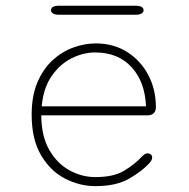

<svg xmlns="http://www.w3.org/2000/svg" viewBox="-20 -639 659 670"><path d="M313 10.5Q257.5 10.5 206.5 -16Q155.5 -42.5 123 -97.8Q90.5 -153 90.5 -239Q90.5 -304.5 110.5 -351.5Q130.5 -398.5 163.5 -428.8Q196.5 -459 236 -473.2Q275.5 -487.5 314 -487.5Q376.5 -487.5 423.8 -457.5Q471 -427.5 497.5 -377.2Q524 -327 524 -265Q524 -251 516.2 -243.8Q508.5 -236.5 495 -236.5H124Q124.5 -164 151.8 -116.2Q179 -68.5 222.2 -44.8Q265.5 -21 313 -21Q377 -21 414 -43.8Q451 -66.5 472 -89.5Q478.5 -96.5 483.8 -100.2Q489 -104 495 -104Q501 -104 506 -100.2Q511 -96.5 511 -90Q511 -85 508.5 -79.8Q506 -74.5 500.5 -69Q476 -42 431 -15.8Q386 10.5 313 10.5ZM125.5 -268H489.5Q486 -353.5 439 -404.8Q392 -456 312 -456Q271 -456 230.2 -435.8Q189.5 -415.5 160.5 -374Q131.5 -332.5 125.5 -268ZM158 -603.5Q158 -611 165.2 -615Q172.5 -619 186.5 -619H452.5Q466.5 -619 473.8 -615Q481 -611 481 -603.5Q481 -596 473.8 -591.8Q466.5 -587.5 452.5 -587.5H186.5Q172.5 -587.5 165.2 -591.8Q158 -596 158 -603.5Z"/></svg>

Font: Sono ExtraLight Monospace ExtraLight
Style: Regular
Weight: 250
Version: Version 2.112